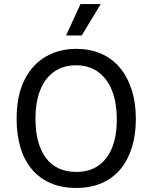

<svg xmlns="http://www.w3.org/2000/svg" viewBox="-20 -914 752 947"><path d="M356 13Q284 13 229 -11Q174 -35 136.5 -80Q99 -125 80.5 -187.5Q62 -250 62 -328Q62 -442 100 -518.5Q138 -595 204.5 -634Q271 -673 356 -673Q423 -673 477 -650Q531 -627 569.5 -582Q608 -537 629 -472.5Q650 -408 650 -326Q650 -249 630.5 -186.5Q611 -124 574 -79.5Q537 -35 482 -11Q427 13 356 13ZM356 -66Q420 -66 464.5 -96.5Q509 -127 532.5 -184.5Q556 -242 556 -324Q556 -409 532 -468.5Q508 -528 463 -560Q418 -592 355 -592Q293 -592 248 -561Q203 -530 179 -471Q155 -412 155 -327Q155 -264 168.5 -215.5Q182 -167 207.5 -133.5Q233 -100 270.5 -83Q308 -66 356 -66ZM383 -739H306L377 -894H477Z"/></svg>

Font: Bricolage Grotesque 16pt
Style: Regular
Weight: 400
Version: Version 1.001;gftools[0.9.33.dev8+g029e19f]